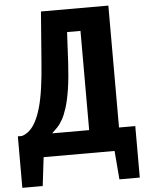

<svg xmlns="http://www.w3.org/2000/svg" viewBox="-63 -860 818 1070"><g transform="rotate(-5 346.5 -325.0)"><path d="M18 160V-128H41Q64 -135 83.5 -152.5Q103 -170 119 -200Q135 -230 148 -275Q161 -320 170 -382.5Q179 -445 185 -527L207 -810H584V-128H675V160H561L548 0H151L132 160ZM210 -128H417V-683H342L333 -509Q328 -423 318.5 -363Q309 -303 296.5 -263.5Q284 -224 270 -199Q256 -174 240.5 -158Q225 -142 210 -128Z"/></g></svg>

Font: Oswald
Style: Bold
Weight: 700
Designer: Vernon Adams
Foundry: Vernon Adams
Version: Version 4.103;gftools[0.9.33.dev8+g029e19f]